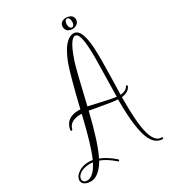

<svg xmlns="http://www.w3.org/2000/svg" viewBox="-184 -733 826 934"><g transform="rotate(-30 228.5 -266.5)"><path d="M10 80Q13 91 24 95Q29 96 34 96Q69 96 100 35Q101 33 101 33Q94 32 87 32Q40 32 18 56Q10 66 10 76Q10 78 10 80ZM346 -538Q340 -543 334 -544Q306 -544 273 -448Q271 -442 269 -437Q255 -392 214 -216Q233 -212 276 -202Q336 -188 361 -185Q361 -218 363 -289Q365 -370 365 -405Q365 -429 364 -447Q362 -496 355 -519Q351 -532 346 -538ZM84 -157Q94 -220 166 -221Q172 -221 177 -220Q217 -387 239 -448Q259 -499 280 -526Q306 -557 333 -558Q346 -557 355 -549Q378 -528 384 -452Q386 -420 386 -373Q386 -337 384 -257Q383 -207 382 -184Q415 -187 425 -207Q427 -209 429 -210Q433 -208 434 -205V-203Q421 -175 382 -171Q382 -155 382 -142Q382 -53 390 -2Q403 87 443 95Q447 95 451 95Q452 95 452 95Q456 97 457 100Q455 104 452 105Q452 105 451 105Q391 104 372 1Q360 -60 360 -164Q360 -167 360 -171Q339 -171 235 -190Q220 -193 209 -195Q171 -37 136 32Q177 48 216 83Q217 85 217 87Q216 91 212 92Q210 91 209 90Q170 55 132 41Q93 108 48 109Q47 109 46 109Q5 107 0 81Q0 78 0 77Q1 53 28 36Q51 21 83 21Q95 21 106 23Q135 -41 172 -198Q167 -199 163 -199Q103 -197 94 -155Q92 -152 89 -151Q85 -153 84 -156V-157ZM326 -609Q328 -587 342 -586Q356 -588 356 -611Q355 -634 342 -636Q326 -634 326 -609ZM303 -610Q303 -635 330 -641Q336 -642 342 -642Q376 -638 378 -612Q378 -589 354 -580Q347 -578 341 -578Q310 -578 304 -603Q303 -607 303 -610Z"/></g></svg>

Font: Maria
Style: Christmas
Weight: 400
Designer: Muhammad Yoni
Version: Version 001.000